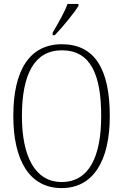

<svg xmlns="http://www.w3.org/2000/svg" viewBox="-20 -951 630 981"><path d="M249 -784V-771H260C301 -814 360 -886 381 -921V-931H325C309 -886 279 -836 249 -784ZM295 10C457 10 541 -130 541 -358C541 -599 463 -725 296 -725C131 -725 48 -592 48 -359C48 -134 129 10 295 10ZM295 -21C159 -21 92 -152 92 -358C92 -570 155 -694 296 -694C443 -694 497 -570 497 -358C497 -149 434 -21 295 -21Z"/></svg>

Font: Noto Serif Thai Condensed ExtraLight
Style: Regular
Weight: 200
Width: 3
Designer: Monotype Design Team
Foundry: Monotype Imaging Inc.
Version: Version 2.002